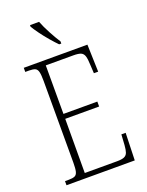

<svg xmlns="http://www.w3.org/2000/svg" viewBox="-170 -1014 840 1097"><g transform="rotate(-20 250.0 -465.5)"><path d="M38 0V-25H61Q85 -25 97.5 -30.5Q110 -36 114.5 -54Q119 -72 119 -108V-605Q119 -642 114.5 -660Q110 -678 97.5 -683.5Q85 -689 61 -689H38V-714H425L430 -548H404L401 -601Q400 -635 394.5 -653Q389 -671 374.5 -677.5Q360 -684 329 -684H161V-389H367V-359H161L160 -30H356Q386 -30 400.5 -36.5Q415 -43 420.5 -58.5Q426 -74 428 -102L432 -166H458L453 0ZM274 -771Q256 -789 231.5 -817.5Q207 -846 186 -875Q165 -904 155 -921V-931H210Q223 -897 245.5 -855Q268 -813 287 -784V-771Z"/></g></svg>

Font: Noto Serif Bengali Condensed ExtraLight
Style: Regular
Weight: 200
Width: 3
Designer: Juan Bruce, Universal Thirst, Indian Type Foundry and the Monotype Design Team.
Foundry: Monotype Imaging Inc.
Version: Version 2.003; ttfautohint (v1.8.4.7-5d5b)